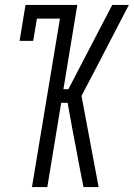

<svg xmlns="http://www.w3.org/2000/svg" viewBox="-20 -755 540 775"><path d="M109 0 222 -680H129L114 -590H59L83 -735H292L236 -395H256L433 -735H500L375 -494L309 -368L378 0H317L303 -71L271 -240L253 -340H227L171 0Z"/></svg>

Font: Iosevka Slab Light
Style: Italic
Weight: 300
Italic angle: -9°
Monospace: yes
Designer: Belleve Invis
Foundry: Belleve Invis
Version: Version 11.1.1; ttfautohint (v1.8.3)